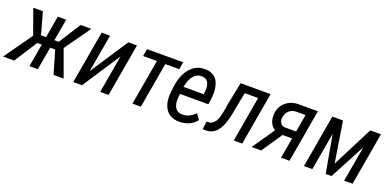

<svg xmlns="http://www.w3.org/2000/svg" viewBox="-46 -1167 3643 1805"><g transform="rotate(20 1775.5 -264.0)"><path d="M351.6 -229.5H401.9L468.8 0H569.8L471.7 -270L654.8 -528.3H547.9L408.7 -309.6H364.7L403.3 -528.3H319.3L281.2 -309.6H231.4L169.9 -528.3H73.7L162.6 -280.3L-36.1 0H74.7L221.7 -229.5H267.6L227.5 0H311.5Z M1111.3 -528.3H1024.9L775.9 -149.4L842.3 -528.3H757.8L666 0H752.9L1001.5 -378.4L935.5 0H1019.5Z M1421.4 -455.1H1561L1573.7 -528.3H1212.4L1199.2 -455.1H1337.4L1258.3 0H1342.3Z M1725.6 9.8C1759.3 10.3 1791 4.4 1821.8 -8.3C1852.5 -21 1877.9 -41 1898.9 -68.4L1859.4 -123.5C1850.6 -114.7 1841.8 -106.4 1832.5 -99.1C1823.2 -91.8 1813 -85.4 1802.7 -80.1C1792.5 -74.7 1781.2 -70.8 1770 -67.9C1758.3 -64.9 1746.1 -63.5 1733.4 -64C1710.9 -64.5 1693.4 -69.3 1680.2 -79.6C1667 -89.8 1657.7 -102.5 1651.9 -118.2C1645.5 -133.8 1642.6 -150.9 1642.1 -169.9C1641.6 -188.5 1643.1 -207 1646 -225.1L1647.9 -238.8L1931.2 -238.3L1938.5 -288.6C1940.9 -307.6 1942.4 -327.1 1942.9 -347.2C1943.4 -366.7 1941.9 -385.7 1939 -404.3C1936 -422.4 1931.2 -439.5 1924.8 -455.6C1918.5 -471.7 1909.2 -485.4 1897.9 -497.6C1886.2 -509.8 1872.1 -519 1855 -526.4C1837.9 -533.7 1817.4 -537.6 1793.9 -538.1C1770 -538.6 1748 -536.1 1728.5 -529.8C1708.5 -523.4 1690.9 -514.2 1675.3 -502.4C1659.2 -490.2 1645.5 -476.6 1633.3 -460.4C1621.1 -444.3 1610.4 -426.8 1601.6 -407.7C1592.8 -388.7 1585.4 -368.7 1580.1 -348.1C1574.7 -327.1 1570.3 -306.6 1567.9 -285.6L1560.5 -226.1C1557.1 -195.8 1557.6 -166.5 1561.5 -138.7C1565.4 -110.4 1573.7 -85.4 1586.9 -63.5C1599.6 -41.5 1617.2 -23.9 1640.1 -10.7C1663.1 2.4 1691.4 9.3 1725.6 9.8ZM1788.6 -464.4C1807.1 -463.4 1821.8 -458.5 1832.5 -449.7C1842.8 -440.4 1850.6 -429.2 1855 -416C1859.4 -402.3 1861.8 -387.7 1862.3 -371.6C1862.3 -355.5 1861.3 -339.8 1859.4 -324.7L1856.9 -312L1654.3 -312.5C1658.7 -330.6 1663.6 -348.6 1669.9 -367.2C1676.3 -385.7 1684.6 -402.3 1694.8 -417.5C1705.1 -432.1 1717.8 -443.8 1732.9 -452.6C1748 -461.4 1766.6 -465.3 1788.6 -464.4Z M2356.4 0 2448.2 -528.3H2148.4L2102.5 -302.2C2100.6 -291 2098.6 -277.3 2096.7 -262.2C2094.2 -247.1 2091.8 -231 2088.4 -214.8C2085 -198.2 2081.1 -182.1 2076.2 -166C2071.3 -149.9 2064.9 -135.7 2057.1 -123C2048.8 -110.4 2039.1 -100.1 2027.8 -92.3C2016.1 -84 2002 -80.1 1985.8 -80.1H1970.7L1960.4 0H1986.8C2012.7 1 2035.2 -3.4 2054.2 -12.7C2073.2 -22 2089.4 -34.2 2103 -50.3C2116.2 -66.4 2127.4 -85 2136.7 -106C2146 -127 2153.8 -148.4 2160.2 -171.4C2166.5 -194.3 2171.4 -216.8 2175.8 -239.7L2187 -302.2L2216.8 -453.6H2350.6L2272 0Z M2829.6 0 2920.9 -528.3 2731 -528.8C2706.1 -528.8 2682.1 -524.9 2660.2 -517.6C2638.2 -509.8 2618.7 -499 2601.6 -484.9C2584.5 -470.7 2570.8 -453.1 2560.5 -433.1C2550.3 -412.6 2543.9 -389.2 2542 -363.3C2541 -349.6 2541.5 -335.9 2543 -322.8C2544.4 -309.1 2547.9 -295.9 2552.7 -283.7C2557.6 -271.5 2564.5 -259.8 2572.8 -249.5C2581.1 -239.3 2591.3 -230 2603.5 -222.7L2450.2 0H2545.9L2685.1 -205.6H2780.8L2744.6 0ZM2626.5 -362.3C2628.4 -376 2632.3 -388.7 2638.2 -399.9C2643.6 -411.1 2650.9 -420.4 2660.2 -428.7C2669.4 -437 2679.7 -443.4 2691.4 -448.2C2703.1 -452.6 2715.8 -455.1 2729.5 -455.6L2824.2 -455.1L2793.5 -279.8L2681.2 -280.3C2669.9 -280.8 2660.2 -283.7 2652.8 -288.6C2645 -293.5 2639.2 -299.8 2634.8 -307.1C2630.4 -314.5 2627.4 -323.2 2626 -332.5C2624.5 -341.8 2625 -352.1 2626.5 -362.3Z M3445.3 -528.3 3237.3 -120.6 3172.4 -528.3H3065.9L2974.1 0H3058.1L3124 -377L3191.4 0H3249.5L3438.5 -356.9L3376 0H3460.4L3552.2 -528.3Z"/></g></svg>

Font: Roboto Condensed
Style: Italic
Weight: 400
Designer: Google
Version: Version 1.000;PS 001.000;hotconv 1.0.88;makeotf.lib2.5.64775